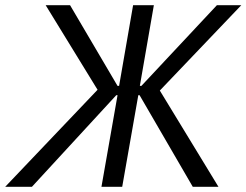

<svg xmlns="http://www.w3.org/2000/svg" viewBox="-61 -720 950 740"><path d="M-41 0H62L387 -353H392L330 0H410L472 -353H477L682 0H781L555 -371L869 -700H775L484 -389H478L532 -700H452L398 -389H392L209 -700H115L315 -374Z"/></svg>

Font: Fixel Display
Style: Italic
Weight: 400
Italic angle: -10°
Designer: AlfaBravo + MacPaw
Foundry: Kyrylo Tkachov, Marchela Mozhyna, Serhii Makarenko, Maria Weinstein, Zakhar Kryvoshyya
Version: Version 1.210;Glyphs 3.2 (3217)